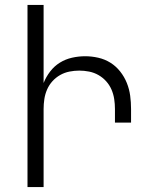

<svg xmlns="http://www.w3.org/2000/svg" viewBox="-20 -755 640 775"><path d="M91 0V-735H156V-420Q166 -445 182.5 -466.5Q199 -488 221.5 -502Q244 -516 270.5 -522Q297 -528 324 -528Q350 -528 376.5 -522Q403 -516 425.5 -502Q448 -488 465 -466.5Q482 -445 492 -420Q502 -395 505.5 -368.5Q509 -342 509 -315V-260H444V-315Q444 -335 441 -355Q438 -375 430 -393.5Q422 -412 408.5 -427Q395 -442 377.5 -452Q360 -462 340 -466Q320 -470 300 -470Q280 -470 260 -466Q240 -462 222.5 -452Q205 -442 191.5 -427Q178 -412 170 -393.5Q162 -375 159 -355Q156 -335 156 -315V0Z"/></svg>

Font: Iosevka Light Extended
Style: Regular
Weight: 300
Width: 7
Monospace: yes
Designer: Belleve Invis
Foundry: Belleve Invis
Version: Version 32.5.0; ttfautohint (v1.8.4)